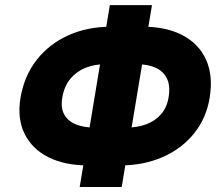

<svg xmlns="http://www.w3.org/2000/svg" viewBox="-20 -748 894 768"><path d="M461.9 -86.4H332Q239.3 -86.4 173.8 -119.1Q108.4 -151.9 78.4 -212.6Q48.3 -273.4 62 -356.9Q76.7 -444.3 126.7 -508.3Q176.8 -572.3 253.2 -606.7Q329.6 -641.1 422.9 -641.1H552.7Q645.5 -641.1 710.4 -606.9Q775.4 -572.8 804.2 -509.3Q833 -445.8 818.8 -357.9Q805.7 -275.4 756.1 -214.1Q706.5 -152.8 630.4 -119.6Q554.2 -86.4 461.9 -86.4ZM356.4 -237.8H488.3Q528.8 -237.8 564 -250.5Q599.1 -263.2 623 -289.8Q647 -316.4 654.3 -357.9Q662.1 -404.8 647.7 -434.1Q633.3 -463.4 602.1 -477.3Q570.8 -491.2 529.3 -490.7H398.4Q357.9 -491.2 322 -476.8Q286.1 -462.4 261.5 -432.9Q236.8 -403.3 229 -356.9Q222.2 -315.4 237.5 -289.1Q252.9 -262.7 284.2 -250.2Q315.4 -237.8 356.4 -237.8ZM587.9 -727.5 466.8 0H298.8L419.4 -727.5Z"/></svg>

Font: Inter Tight ExtraBold
Style: Italic
Weight: 800
Italic angle: -9.39999°
Designer: Rasmus Andersson
Foundry: rsms
Version: Version 3.004